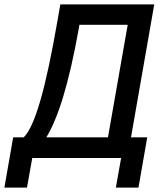

<svg xmlns="http://www.w3.org/2000/svg" viewBox="-75 -720 747 875"><path d="M-55 135H48L72 0H477L453 135H556L596 -94H522L628 -700H200L187 -626C133 -314 84 -144 33 -94H-15ZM136 -94C189 -180 239 -337 284 -590L287 -607H507L417 -94Z"/></svg>

Font: Fixel Text 20240404 Medium
Style: Italic
Weight: 500
Width: 4
Italic angle: -10°
Designer: AlfaBravo + MacPaw
Foundry: Kyrylo Tkachov, Marchela Mozhyna, Serhii Makarenko, Maria Weinstein, Zakhar Kryvoshyya
Version: Version 1.211;Glyphs 3.2 (3225)